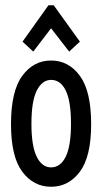

<svg xmlns="http://www.w3.org/2000/svg" viewBox="-20 -704 390 733"><path d="M175 9Q108 9 65 -48.5Q22 -106 22 -230Q22 -356 65 -414.5Q108 -473 175 -473Q242 -473 285 -414.5Q328 -356 328 -230Q328 -106 285 -48.5Q242 9 175 9ZM175 -65Q211 -65 231 -106Q251 -147 251 -231Q251 -318 231 -358.5Q211 -399 175 -399Q141 -399 120.5 -358.5Q100 -318 100 -231Q100 -147 120 -106Q140 -65 175 -65ZM107 -507 66 -545 165 -684H185L285 -545L244 -507L175 -596Z"/></svg>

Font: Inconsolata ExtraCondensed SemiBold
Style: Regular
Weight: 600
Width: 2
Monospace: yes
Designer: Raph Levien, Cyreal, Brenton Simpson
Foundry: Raph Levien, Cyreal, Google
Version: Version 3.001; ttfautohint (v1.8.2.53-6de2)